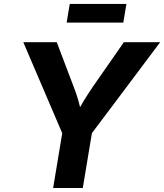

<svg xmlns="http://www.w3.org/2000/svg" viewBox="-20 -938 819 958"><path d="M245.1 0 290.5 -273.4 96.2 -727.5H263.2L348.6 -502.4Q361.8 -468.8 371.1 -435.8Q380.4 -402.8 389.2 -358.9H356.4Q378.4 -403.3 398.7 -436.3Q418.9 -469.2 441.4 -502.4L598.1 -727.5H779.3L438.5 -273.4L393.1 0ZM610.8 -918.5 595.2 -825.2H312.5L328.1 -918.5Z"/></svg>

Font: Inter 17pt
Style: Bold Italic
Weight: 700
Italic angle: -9.3988°
Version: Version 4.001;git-66647c0bb